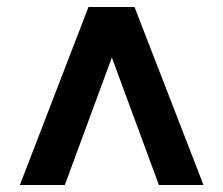

<svg xmlns="http://www.w3.org/2000/svg" viewBox="-20 -531 640 551"><path d="M37 0 234 -511H366L564 0H436L301 -366L166 0Z"/></svg>

Font: Chivo Mono ExtraBold
Style: Regular
Weight: 800
Monospace: yes
Designer: Hector Gatti
Foundry: Omnibus-Type
Version: Version 1.008